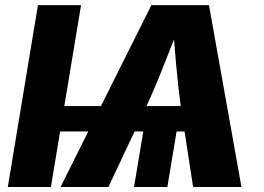

<svg xmlns="http://www.w3.org/2000/svg" viewBox="-20 -748 1054 768"><path d="M304.2 -727.5 183.6 0H11.2L131.8 -727.5ZM694.8 -272.9 649.4 0H516.1L561.5 -272.9ZM222.2 0 585.4 -727.5H815.9L945.8 0H752.4L703.6 -317.9Q692.9 -396 684.8 -486.3Q676.8 -576.7 669.9 -672.9H708.5Q670.9 -577.6 635.5 -487.5Q600.1 -397.5 563.5 -317.9L413.6 0ZM177.7 -222.2 194.3 -323.7H834.5L817.4 -222.2Z"/></svg>

Font: Inter ExtraBold
Style: Italic
Weight: 800
Italic angle: -9.3988°
Designer: Rasmus Andersson
Foundry: rsms
Version: Version 4.001;git-66647c0bb